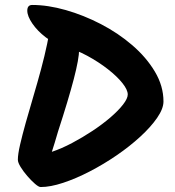

<svg xmlns="http://www.w3.org/2000/svg" viewBox="-20 -767 706 774"><path d="M214 -237Q207 -214 200.5 -191.5Q194 -169 189 -155Q228 -168 270.5 -190.5Q313 -213 353 -239.5Q393 -266 425 -293.5Q457 -321 476 -345.5Q495 -370 495 -386Q495 -405 473.5 -432Q452 -459 415 -488Q378 -517 332 -542Q286 -567 237 -580Q198 -591 164.5 -616.5Q131 -642 110.5 -672Q90 -702 90 -724Q90 -747 110 -747Q173 -747 245 -726.5Q317 -706 386.5 -670Q456 -634 513 -585Q570 -536 604.5 -478Q639 -420 639 -358Q639 -329 613.5 -292Q588 -255 545.5 -216Q503 -177 450.5 -141Q398 -105 342 -76Q286 -47 234.5 -30Q183 -13 144 -13Q136 -13 121 -26Q106 -39 90 -57.5Q74 -76 63 -94Q52 -112 52 -123Q52 -145 61 -184Q70 -223 84 -273Q98 -323 114.5 -378.5Q131 -434 145.5 -488Q160 -542 170 -590Q180 -638 182 -672Q183 -690 187.5 -696.5Q192 -703 204 -703Q212 -703 227.5 -690Q243 -677 259.5 -656.5Q276 -636 287.5 -612.5Q299 -589 299 -568Q299 -531 277.5 -448.5Q256 -366 214 -237Z"/></svg>

Font: Kalam Variable Light
Style: Regular
Weight: 300
Designer: Lipi Raval, Jonny Pinhorn
Foundry: Indian Type Foundry
Version: Version 3.000